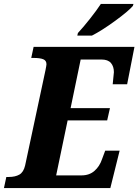

<svg xmlns="http://www.w3.org/2000/svg" viewBox="-42 -951 700 971"><path d="M-10 -56H2Q35 -56 56 -68Q77 -80 85 -114L188 -596Q193 -621 193 -626Q193 -645 176.5 -651.5Q160 -658 128 -658H116L128 -714H638L601 -525H528Q534 -579 534 -586Q534 -615 519 -632.5Q504 -650 471 -650H366L315 -404H514L500 -342H300L242 -64H370Q410 -64 436 -87Q462 -110 474 -146L490 -189H563L516 0H-22ZM352 -784Q379 -813 413 -856Q447 -899 468 -931H633L630 -921Q608 -895 541 -846Q474 -797 423 -771H349Z"/></svg>

Font: Noto Serif NarrowExtraBold
Style: Italic
Weight: 800
Width: 4
Italic angle: -12°
Designer: Monotype Design Team
Foundry: Monotype Imaging Inc.
Version: Version 1.001